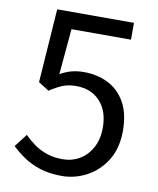

<svg xmlns="http://www.w3.org/2000/svg" viewBox="-84 -799 722 877"><g transform="rotate(10 277.5 -360.0)"><path d="M262 13Q205 13 161.5 -1Q118 -15 85.5 -37Q53 -59 27 -84L73 -144Q94 -123 119.5 -104.5Q145 -86 178 -74.5Q211 -63 253 -63Q296 -63 331.5 -84Q367 -105 388 -144Q409 -183 409 -236Q409 -314 367.5 -358.5Q326 -403 257 -403Q221 -403 194 -392Q167 -381 135 -360L86 -391L110 -733H466V-655H190L171 -443Q195 -457 221.5 -464.5Q248 -472 281 -472Q342 -472 392 -447.5Q442 -423 472 -371Q502 -319 502 -238Q502 -158 467.5 -102Q433 -46 378 -16.5Q323 13 262 13Z"/></g></svg>

Font: Noto Sans KR Thin
Style: Regular
Weight: 400
Version: Version 2.004-H2;hotconv 1.0.118;makeotfexe 2.5.65603